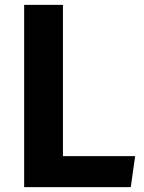

<svg xmlns="http://www.w3.org/2000/svg" viewBox="-20 -767 590 787"><path d="M238 -747H79V0H516L534 -127H238Z"/></svg>

Font: Glow Sans TC Normal
Style: Bold
Weight: 700
Designer: Ryoko NISHIZUKA (kana, bopomofo & ideographs); Paul D. Hunt (Latin, Greek & Cyrillic); Sandoll Communications, Soo-young
Version: Version 0.93